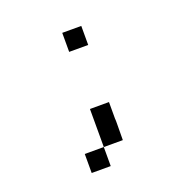

<svg xmlns="http://www.w3.org/2000/svg" viewBox="-124 -624 948 948"><g transform="rotate(-20 350.0 -150.0)"><path d="M300 -100V100H400C400 55 402 -45 400 0V-100ZM200 200H300V100H200ZM300 -400H400V-500H300Z"/></g></svg>

Font: FT88
Style: Regular
Weight: 400
Designer: Ange Degheest & Mandy Elbé
Foundry: Velvetyne Type Foundry
Version: Version 1.000;FEAKit 1.0